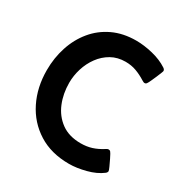

<svg xmlns="http://www.w3.org/2000/svg" viewBox="-162 -821 918 956"><g transform="rotate(30 296.5 -342.5)"><path d="M501.5 -153.8Q508.3 -153.8 512 -149.2Q515.6 -144.5 518.6 -139.2Q521.5 -134.3 530.3 -116.5Q539.1 -98.6 546.9 -81.3Q554.7 -64 554.7 -60.1Q554.7 -52.7 546.4 -45.9Q511.7 -19.5 460 -6.1Q408.2 7.3 364.7 7.3Q262.2 7.3 188.7 -39.1Q115.2 -85.4 75.9 -164.6Q36.6 -243.7 36.6 -342.3Q36.6 -413.1 57.4 -476.3Q78.1 -539.6 118.2 -588.1Q158.2 -636.7 216.6 -664.3Q274.9 -691.9 350.1 -691.9Q394.5 -691.9 444.8 -679.7Q495.1 -667.5 532.2 -643.1Q542 -636.7 542 -628.4Q542 -626 537.4 -614.3Q532.7 -602.5 526.4 -587.6Q520 -572.8 514.4 -560.5Q508.8 -548.3 506.8 -544.4Q504.4 -539.6 500.7 -534.4Q497.1 -529.3 490.2 -529.3Q485.8 -529.3 482.2 -531.5Q478.5 -533.7 474.6 -535.6Q446.8 -553.2 418.2 -563.7Q389.6 -574.2 356 -574.2Q310.5 -574.2 274.9 -554Q239.3 -533.7 214.6 -500Q189.9 -466.3 177.2 -425.3Q164.6 -384.3 164.6 -343.3Q164.6 -281.2 186.3 -228.3Q208 -175.3 252.4 -142.8Q296.9 -110.4 364.3 -110.4Q398.4 -110.4 427.5 -119.6Q456.5 -128.9 484.9 -147Q488.8 -149.4 492.7 -151.6Q496.6 -153.8 501.5 -153.8Z"/></g></svg>

Font: Belanosima
Style: Regular
Weight: 400
Designer: The DocRepair Project, Santiago Orozco
Foundry: Google
Version: Version 2.000